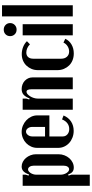

<svg xmlns="http://www.w3.org/2000/svg" viewBox="475 -1214 907 1897"><g transform="rotate(-90 928.5 -265.5)"><path d="M142 -436 153 -432Q167 -471 185.5 -488Q204 -505 232 -505Q256 -505 278 -493.5Q300 -482 316.5 -462.5Q333 -443 343 -417.5Q353 -392 353 -364V-141Q353 -110 342.5 -82.5Q332 -55 314 -34.5Q296 -14 272 -2Q248 10 221 10Q195 10 179 -3.5Q163 -17 153 -46L142 -42L151 -13V168H41V-495H151V-465ZM151 -121Q151 -105 155.5 -89.5Q160 -74 167.5 -62Q175 -50 184.5 -43Q194 -36 204 -36Q220 -36 230 -51Q240 -66 240 -89V-387Q240 -410 229.5 -426Q219 -442 203 -442Q193 -442 184 -435Q175 -428 167.5 -416.5Q160 -405 155.5 -390Q151 -375 151 -360Z M416 -351Q416 -383 428.5 -411Q441 -439 462.5 -460Q484 -481 513 -493Q542 -505 574 -505Q607 -505 636.5 -492.5Q666 -480 688.5 -459Q711 -438 724 -410Q737 -382 737 -351V-231H529V-98Q529 -71 549.5 -53Q570 -35 602 -35Q634 -35 658.5 -53Q683 -71 697 -106L736 -91Q716 -43 676.5 -17Q637 9 584 9Q549 9 518 -3Q487 -15 464.5 -35.5Q442 -56 429 -84Q416 -112 416 -144ZM623 -274V-401Q623 -426 609.5 -444Q596 -462 576 -462Q558 -462 543.5 -443.5Q529 -425 529 -401V-274Z M904 -426Q921 -469 942.5 -487Q964 -505 997 -505Q1021 -505 1042 -497Q1063 -489 1078.5 -474.5Q1094 -460 1103 -441Q1112 -422 1112 -400V0H995V-408Q995 -457 970 -457Q958 -457 946.5 -446.5Q935 -436 925 -420Q915 -404 909 -384.5Q903 -365 903 -346V0H793V-495H903V-459L894 -430Z M1184 -343Q1184 -378 1196 -407Q1208 -436 1229 -458Q1250 -480 1279 -492Q1308 -504 1342 -504Q1379 -504 1413 -490.5Q1447 -477 1470 -453L1439 -423Q1423 -440 1401.5 -449.5Q1380 -459 1358 -459Q1329 -459 1313 -441Q1297 -423 1297 -391V-114Q1297 -79 1316.5 -57.5Q1336 -36 1368 -36Q1396 -36 1420.5 -51.5Q1445 -67 1456 -92L1494 -74Q1476 -35 1437.5 -12.5Q1399 10 1349 10Q1313 10 1282.5 -2Q1252 -14 1230.5 -36Q1209 -58 1196.5 -87.5Q1184 -117 1184 -153Z M1520 -619Q1520 -646 1538 -664Q1556 -682 1584 -682Q1612 -682 1630.5 -664Q1649 -646 1649 -619Q1649 -592 1630.5 -573.5Q1612 -555 1584 -555Q1556 -555 1538 -573.5Q1520 -592 1520 -619ZM1638 -495V0H1528V-495Z M1715 -699H1825V0H1715Z"/></g></svg>

Font: Moniqa ExtBd Paragraph
Style: Regular
Weight: 800
Designer: Rajesh Rajput
Foundry: Rajesh Rajput
Version: Version 1.000